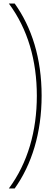

<svg xmlns="http://www.w3.org/2000/svg" viewBox="-20 -820 315 1084"><path d="M215 -280C215 -491 159 -666 63 -800H30C137 -656 188 -478 188 -279C188 -81 137 100 30 244H63C159 109 215 -69 215 -280Z"/></svg>

Font: Noto Sans Malayalam SemiCondensed Thin
Style: Regular
Weight: 100
Width: 4
Designer: Jelle Bosma - Monotype Design Team
Foundry: Monotype Imaging Inc.
Version: Version 2.104